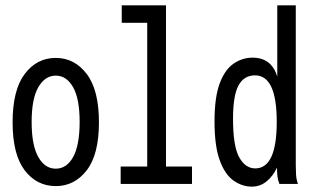

<svg xmlns="http://www.w3.org/2000/svg" viewBox="-20 -686 1165 716"><path d="M188 8Q117 8 72 -51Q27 -110 27 -230Q27 -350 72 -410Q117 -470 188 -470Q258 -470 303.5 -410Q349 -350 349 -230Q349 -110 303.5 -51Q258 8 188 8ZM188 -57Q229 -57 253 -101Q277 -145 277 -231Q277 -318 252.5 -361Q228 -404 188 -404Q148 -404 123 -361Q98 -318 98 -231Q98 -145 122.5 -101Q147 -57 188 -57Z M430 0V-65H529V-601H434V-666H599V-65H696V0Z M919 10Q883 10 851 -12.5Q819 -35 799.5 -88Q780 -141 780 -233Q780 -324 799.5 -375.5Q819 -427 851.5 -449Q884 -471 922 -471Q992 -471 1014 -401V-666H1083V-70Q1083 -52 1084 -35Q1085 -18 1091 0H1022Q1016 -15 1014.5 -29Q1013 -43 1013 -61Q998 -29 974 -9.5Q950 10 919 10ZM932 -58Q1012 -58 1012 -232Q1012 -405 931 -405Q890 -405 869.5 -367.5Q849 -330 849 -243Q849 -141 872 -99.5Q895 -58 932 -58Z"/></svg>

Font: Inconsolata Condensed Medium
Style: Regular
Weight: 500
Width: 3
Monospace: yes
Designer: Raph Levien, Cyreal, Brenton Simpson
Foundry: Raph Levien, Cyreal, Google
Version: Version 3.100; ttfautohint (v1.8.4.7-5d5b)